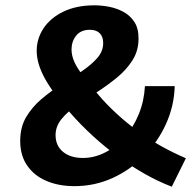

<svg xmlns="http://www.w3.org/2000/svg" viewBox="-20 -691 734 722"><path d="M260 9Q201 9 155 -10.5Q109 -30 82.5 -68Q56 -106 56 -161Q56 -213 78.5 -251Q101 -289 136.5 -319Q172 -349 212 -374Q252 -399 287.5 -423Q323 -447 345.5 -472.5Q368 -498 368 -529Q368 -553 355 -566Q342 -579 318 -579Q284 -579 266.5 -557Q249 -535 249 -505Q249 -482 259.5 -458.5Q270 -435 292 -406.5Q314 -378 347 -338Q379 -300 417.5 -264.5Q456 -229 499 -197.5Q542 -166 588 -140.5Q634 -115 679 -96L626 11Q576 -8 525.5 -36.5Q475 -65 425.5 -101Q376 -137 329.5 -179.5Q283 -222 243 -268Q176 -345 147 -399Q118 -453 118 -500Q118 -546 144 -585Q170 -624 219 -647.5Q268 -671 335 -671Q362 -671 390.5 -665.5Q419 -660 444 -646.5Q469 -633 485 -609Q501 -585 501 -546Q501 -500 478 -464Q455 -428 419.5 -399Q384 -370 344.5 -344.5Q305 -319 269.5 -295Q234 -271 211.5 -243.5Q189 -216 189 -183Q189 -143 217 -120Q245 -97 292 -97Q335 -97 376 -118Q417 -139 449.5 -176Q482 -213 502 -262Q522 -311 525 -367H637Q635 -293 604.5 -225.5Q574 -158 522 -105Q470 -52 403 -21.5Q336 9 260 9Z"/></svg>

Font: Ysabeau ExtraBold
Style: Regular
Weight: 800
Designer: Christian Thalmann (Catharsis Fonts)
Version: Version 2.002